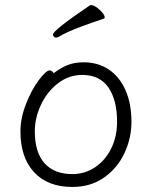

<svg xmlns="http://www.w3.org/2000/svg" viewBox="-20 -728 602 761"><path d="M347 -639Q336 -635 304.5 -623.5Q273 -612 250 -601.5Q227 -591 211 -581Q206 -579 202 -579Q197 -579 193.5 -582.5Q190 -586 190 -591Q190 -608 338 -708Q338 -708 341 -708Q354 -708 374.5 -689.5Q395 -671 395 -659Q395 -655 391 -654ZM177 -449Q185 -449 193 -438Q220 -459 247.5 -470Q275 -481 312 -481Q368 -481 410.5 -453Q453 -425 477 -371.5Q501 -318 501 -245Q501 -180 473 -120.5Q445 -61 392 -24Q339 13 267 13Q169 13 115 -45.5Q61 -104 61 -207Q61 -260 83.5 -317Q106 -374 134.5 -411.5Q163 -449 177 -449ZM267 -38Q317 -38 357.5 -65.5Q398 -93 421 -140Q444 -187 444 -245Q444 -332 409.5 -381.5Q375 -431 306 -431Q253 -431 210 -398Q167 -365 142.5 -313Q118 -261 118 -208Q118 -124 156.5 -81Q195 -38 267 -38Z"/></svg>

Font: JyunsaiKaai Light
Style: Regular
Weight: 300
Designer: Fontworks Inc.
Version: Version 0.030;April 7, 2024;FontCreator 14.0.0.2901 64-bit